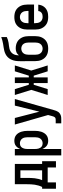

<svg xmlns="http://www.w3.org/2000/svg" viewBox="1005 -1780 990 3040"><g transform="rotate(-90 1500.0 -260.0)"><path d="M468 131H368V0H132V131H32V-88H60Q73 -115 82 -144.5Q91 -174 95.5 -204Q100 -234 101.5 -264.5Q103 -295 103 -325V-520H424V-88H468ZM323 -88V-432H203V-325Q203 -295 202 -264.5Q201 -234 197.5 -204.5Q194 -175 186.5 -145.5Q179 -116 168 -88Z M560 215V-520H661V-435Q669 -455 681.5 -473Q694 -491 711 -504Q728 -517 749 -522.5Q770 -528 792 -528Q816 -528 840 -521Q864 -514 883 -498Q902 -482 914.5 -461Q927 -440 934.5 -416.5Q942 -393 945 -368.5Q948 -344 948 -320V-200Q948 -176 945 -151.5Q942 -127 934.5 -103.5Q927 -80 914.5 -59Q902 -38 883 -22Q864 -6 840 1Q816 8 792 8Q770 8 749 2.5Q728 -3 711 -16Q694 -29 681.5 -47Q669 -65 661 -85V215ZM751 -80Q773 -80 793 -89.5Q813 -99 825.5 -117Q838 -135 842.5 -156.5Q847 -178 847 -200V-320Q847 -342 842.5 -363.5Q838 -385 825.5 -403Q813 -421 793 -430.5Q773 -440 751 -440Q737 -440 723 -436Q709 -432 698 -423Q687 -414 679.5 -401.5Q672 -389 668 -375.5Q664 -362 662.5 -348Q661 -334 661 -320V-200Q661 -186 662.5 -172Q664 -158 668 -144.5Q672 -131 679.5 -118.5Q687 -106 698 -97Q709 -88 723 -84Q737 -80 751 -80Z M1067 215V127H1123Q1133 127 1143.5 124.5Q1154 122 1161.5 114.5Q1169 107 1173 97Q1177 87 1179 77Q1180 77 1180 77Q1180 77 1180 77L1199 6L1048 -520H1152L1252 -132L1348 -520H1452L1276 101Q1271 118 1265 134.5Q1259 151 1249 165.5Q1239 180 1224.5 190.5Q1210 201 1193 207Q1176 213 1158.5 214Q1141 215 1123 215Z M1609 0H1516L1597 -260L1516 -520H1609L1678 -299H1705V-520H1795V-299H1822L1891 -520H1984L1903 -260L1984 0H1891L1822 -221H1795V0H1705V-221H1678Z M2250 8Q2223 8 2196 3Q2169 -2 2145 -15Q2121 -28 2102.5 -48.5Q2084 -69 2072.5 -94Q2061 -119 2056.5 -146Q2052 -173 2052 -200V-298Q2052 -330 2051.5 -361.5Q2051 -393 2051 -424Q2051 -453 2053 -481Q2055 -509 2062 -536Q2069 -563 2082.5 -588.5Q2096 -614 2116 -633.5Q2136 -653 2161 -666Q2186 -679 2213.5 -686.5Q2241 -694 2269 -697.5Q2297 -701 2324.5 -706Q2352 -711 2379.5 -718Q2407 -725 2433 -735V-647Q2412 -637 2388.5 -630Q2365 -623 2341 -619Q2317 -615 2293 -613Q2269 -611 2245.5 -604.5Q2222 -598 2201.5 -584.5Q2181 -571 2168 -550.5Q2155 -530 2149.5 -506.5Q2144 -483 2144 -458Q2144 -458 2144 -457Q2144 -456 2144 -456Q2154 -468 2166.5 -478.5Q2179 -489 2193.5 -495Q2208 -501 2223.5 -503.5Q2239 -506 2255 -506Q2282 -506 2308.5 -500Q2335 -494 2358 -481Q2381 -468 2399 -447.5Q2417 -427 2428 -402.5Q2439 -378 2443.5 -351.5Q2448 -325 2448 -298V-200Q2448 -173 2443.5 -146Q2439 -119 2427.5 -94Q2416 -69 2397.5 -48.5Q2379 -28 2355 -15Q2331 -2 2304 3Q2277 8 2250 8ZM2250 -80Q2272 -80 2292.5 -89.5Q2313 -99 2325.5 -117Q2338 -135 2342.5 -156.5Q2347 -178 2347 -200V-298Q2347 -320 2342.5 -341.5Q2338 -363 2326 -381Q2314 -399 2293.5 -408.5Q2273 -418 2251 -418Q2229 -418 2208.5 -409Q2188 -400 2175 -382Q2162 -364 2157.5 -342Q2153 -320 2153 -298V-200Q2153 -178 2157.5 -156.5Q2162 -135 2174.5 -117Q2187 -99 2207.5 -89.5Q2228 -80 2250 -80Z M2752 8Q2725 8 2697.5 3Q2670 -2 2646 -15Q2622 -28 2603.5 -48.5Q2585 -69 2573 -93.5Q2561 -118 2556.5 -145.5Q2552 -173 2552 -200V-320Q2552 -347 2556.5 -374Q2561 -401 2572.5 -426Q2584 -451 2602.5 -471.5Q2621 -492 2645 -505Q2669 -518 2696 -523Q2723 -528 2750 -528Q2777 -528 2804 -523Q2831 -518 2855 -505Q2879 -492 2897.5 -471.5Q2916 -451 2927.5 -426Q2939 -401 2943.5 -374Q2948 -347 2948 -320V-216H2653V-200Q2653 -178 2657.5 -156Q2662 -134 2675 -116Q2688 -98 2709 -89Q2730 -80 2752 -80Q2768 -80 2784 -83Q2800 -86 2813.5 -95Q2827 -104 2835.5 -118Q2844 -132 2845 -149H2946Q2944 -125 2936.5 -103Q2929 -81 2915.5 -62Q2902 -43 2883.5 -29Q2865 -15 2843 -6.5Q2821 2 2798 5Q2775 8 2752 8ZM2847 -304V-320Q2847 -342 2842.5 -363.5Q2838 -385 2825.5 -403Q2813 -421 2792.5 -430.5Q2772 -440 2750 -440Q2728 -440 2707.5 -430.5Q2687 -421 2674.5 -403Q2662 -385 2657.5 -363.5Q2653 -342 2653 -320V-304Z"/></g></svg>

Font: Iosevka SS04 Semibold
Style: Regular
Weight: 600
Monospace: yes
Designer: Belleve Invis
Foundry: Belleve Invis
Version: Version 19.0.0; ttfautohint (v1.8.4)